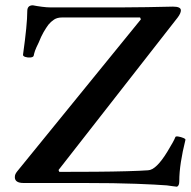

<svg xmlns="http://www.w3.org/2000/svg" viewBox="-20 -691 720 725"><path d="M648 14Q641 13 631.5 12Q622 11 610 9Q572 6 494 3Q416 0 296 0H69Q36 0 36 -22Q36 -29 38.5 -34Q41 -39 45 -44L512 -618L509 -625H214Q196 -625 184 -617Q172 -609 163 -598Q154 -586 144.5 -569.5Q135 -553 126 -530Q116 -510 112.5 -500Q109 -490 107 -480Q105 -475 95 -474Q85 -473 75.5 -476Q66 -479 67 -485Q75 -542 79 -583Q83 -624 83 -649Q83 -671 104 -671Q119 -668 138 -665.5Q157 -663 171 -663H434Q484 -663 534.5 -664Q585 -665 633 -666Q663 -666 663 -652Q663 -641 651 -625L201 -49L204 -42Q273 -42 340 -42.5Q407 -43 459.5 -44.5Q512 -46 539 -48Q570 -49 613 -120Q625 -140 632 -152.5Q639 -165 642 -173Q643 -177 653 -175.5Q663 -174 672.5 -170Q682 -166 680 -162Q669 -118 663 -79Q657 -40 657 -7Q657 11 648 14Z"/></svg>

Font: Junicode SmExp
Style: Bold
Weight: 700
Width: 6
Designer: Peter S. Baker
Version: Version 2.205; ttfautohint (v1.8.4)